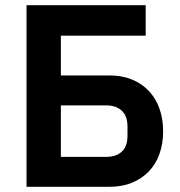

<svg xmlns="http://www.w3.org/2000/svg" viewBox="-20 -718 691 738"><path d="M82 -698H540V-581H214V-428H401Q449 -428 487 -412.5Q525 -397 552 -368.5Q579 -340 593 -300.5Q607 -261 607 -213Q607 -166 593 -126.5Q579 -87 552 -59Q525 -31 487 -15.5Q449 0 401 0H82ZM388 -115Q426 -115 448 -135Q470 -155 470 -196V-232Q470 -272 448 -292.5Q426 -313 388 -313H214V-115Z"/></svg>

Font: IBMPlexSans-SemiBold
Style: Regular
Weight: 600
Designer: Mike Abbink, Paul van der Laan, Pieter van Rosmalen
Foundry: Bold Monday
Version: Version 3.1